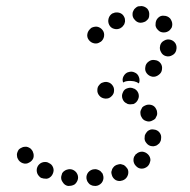

<svg xmlns="http://www.w3.org/2000/svg" viewBox="-20 -588 628 633"><path d="M193 -25Q188 -22 185 -17Q183 -12 182 -7Q180 4 187 13Q193 23 204 25H205Q211 25 216 24Q221 23 226 20Q230 17 233 12Q236 7 237 2Q239 -9 232 -19Q225 -28 214 -30H213Q208 -31 202 -29Q197 -28 193 -25ZM265 0Q266 6 268 10Q271 15 275 19Q279 22 285 24Q290 25 295 25H296Q307 24 315 15Q322 6 321 -5Q320 -11 318 -16Q315 -20 311 -24Q307 -27 301 -29Q296 -31 291 -30H290Q279 -29 271 -20Q264 -11 265 0ZM350 -31Q348 -26 347 -21Q347 -16 349 -10Q352 0 362 6Q373 11 383 7H384Q395 3 400 -7Q405 -17 402 -28Q400 -33 396 -37Q393 -41 388 -44Q383 -46 378 -47Q372 -47 367 -45H366Q361 -43 357 -40Q353 -36 350 -31ZM118 -52Q113 -50 109 -46Q105 -42 103 -37Q101 -32 101 -27Q101 -21 103 -16Q105 -11 109 -7Q112 -3 117 -1H118Q123 1 129 1Q134 2 139 0Q144 -2 148 -6Q152 -10 154 -15Q159 -26 155 -36Q151 -47 140 -51L139 -52Q134 -54 129 -54Q123 -54 118 -52ZM420 -60Q420 -55 422 -50Q424 -45 428 -41Q436 -32 447 -32Q458 -32 467 -40Q471 -44 473 -49Q475 -54 476 -60Q476 -65 474 -70Q472 -75 468 -79Q460 -87 449 -88Q437 -88 429 -80H428Q425 -76 422 -71Q420 -66 420 -60ZM72 -103Q67 -105 61 -104Q56 -104 51 -101Q46 -99 42 -95Q39 -91 37 -85Q35 -80 36 -75Q36 -69 39 -64Q44 -54 55 -50Q66 -46 76 -52Q86 -57 90 -67Q93 -78 88 -88V-89Q85 -94 81 -98Q77 -101 72 -103ZM481 -106Q486 -105 492 -107Q497 -108 501 -112Q506 -115 508 -120Q511 -125 511 -130V-131Q513 -142 506 -151Q499 -160 487 -161Q482 -162 477 -161Q471 -159 467 -156Q463 -152 460 -147Q457 -143 457 -137V-136Q455 -125 463 -116Q470 -107 481 -106ZM483 -191Q488 -193 492 -197Q495 -202 497 -207Q499 -212 498 -217Q498 -223 495 -228Q490 -239 479 -242Q468 -245 458 -240Q453 -238 449 -234Q446 -229 444 -224Q442 -219 443 -214Q443 -208 446 -203Q451 -192 462 -189Q473 -185 483 -191ZM420 -245Q425 -247 429 -251Q433 -255 435 -260Q440 -270 436 -281Q432 -291 422 -296H421Q411 -301 400 -297Q389 -294 385 -283Q380 -273 384 -262Q388 -251 398 -247L399 -246Q404 -244 409 -244Q414 -244 420 -245ZM356 -289Q357 -300 349 -309Q342 -317 330 -318Q324 -318 319 -316Q314 -315 310 -311Q306 -307 303 -302Q301 -297 301 -292Q300 -281 308 -272Q315 -264 327 -263Q339 -262 347 -270Q356 -278 356 -289ZM402 -350H403Q414 -354 424 -349Q434 -345 438 -334Q440 -329 440 -323Q440 -318 438 -313Q435 -315 431 -317Q422 -321 413 -321Q402 -322 392 -319Q389 -317 386 -316Q382 -326 387 -336Q392 -346 402 -350ZM464 -346Q471 -337 483 -335Q494 -334 503 -341Q513 -348 514 -359Q516 -371 509 -380Q502 -389 490 -390Q479 -392 470 -385Q460 -378 459 -366Q457 -355 464 -346ZM527 -403Q538 -400 548 -406Q558 -411 561 -422V-423Q564 -434 559 -444Q553 -454 542 -457Q531 -460 521 -454Q511 -449 508 -438V-437Q505 -426 511 -416Q516 -406 527 -403ZM318 -489Q311 -498 300 -500Q289 -501 279 -495V-494Q270 -487 268 -476Q266 -465 273 -456Q280 -447 291 -445Q302 -443 311 -450H312Q321 -457 323 -468Q325 -480 318 -489ZM539 -488Q543 -492 546 -497Q548 -502 548 -508Q548 -513 546 -518Q544 -523 541 -527L540 -528Q536 -532 531 -534Q526 -536 521 -536Q515 -537 510 -535Q505 -533 501 -529Q497 -525 495 -520Q493 -515 493 -510Q492 -504 494 -499Q496 -494 500 -490L501 -489Q508 -481 520 -481Q531 -481 539 -488ZM391 -512Q393 -517 392 -523Q392 -528 389 -533Q384 -543 373 -546Q362 -549 352 -544H351Q341 -538 338 -527Q335 -516 340 -506Q345 -496 356 -493Q367 -490 377 -495L378 -496Q383 -498 386 -503Q390 -507 391 -512ZM463 -520Q467 -523 470 -528Q472 -533 472 -539Q473 -550 466 -559Q458 -567 447 -568H446Q441 -568 435 -567Q430 -565 426 -561Q422 -558 420 -553Q417 -548 417 -543Q416 -531 424 -523Q431 -514 442 -513H443Q449 -513 454 -515Q459 -516 463 -520Z"/></svg>

Font: FRB American Cursive Guidelines Dotted Ultra
Style: Bold Italic
Weight: 1000
Italic angle: -25°
Version: Version 2.0;Modular Font Editor K font №1